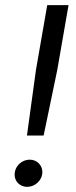

<svg xmlns="http://www.w3.org/2000/svg" viewBox="-20 -720 298 748"><path d="M85 -192H150L203 -447L247 -700H164L120 -447ZM86 8C116 8 145 -17 145 -50C145 -76 124 -98 96 -98C66 -98 37 -74 37 -39C37 -13 58 8 86 8Z"/></svg>

Font: Fixel Text 20240404
Style: Italic
Weight: 400
Width: 4
Italic angle: -10°
Designer: AlfaBravo + MacPaw
Foundry: Kyrylo Tkachov, Marchela Mozhyna, Serhii Makarenko, Maria Weinstein, Zakhar Kryvoshyya
Version: Version 1.211;Glyphs 3.2 (3225)